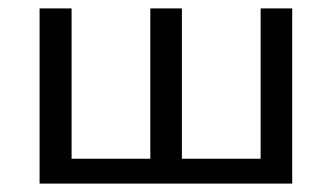

<svg xmlns="http://www.w3.org/2000/svg" viewBox="-20 -436 789 456"><path d="M112 0V-59H376V0ZM74 0V-416H150V0ZM599 0V-416H674V0ZM373 0V-59H637V0ZM337 0V-416H412V0Z"/></svg>

Font: Ysabeau Office Medium
Style: Regular
Weight: 500
Designer: Christian Thalmann (Catharsis Fonts)
Version: Version 2.001;gftools[0.9.30]; featfreeze: tnum,lnum,ss02